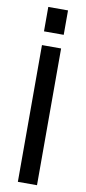

<svg xmlns="http://www.w3.org/2000/svg" viewBox="-99 -932 432 968"><g transform="rotate(10 117.0 -447.5)"><path d="M166 -700V0H68V-700ZM167 -895V-770H66V-895Z"/></g></svg>

Font: Pathway Extreme Condensed Medium
Style: Regular
Weight: 500
Width: 3
Version: Version 1.001;gftools[0.9.26]